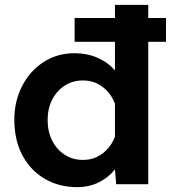

<svg xmlns="http://www.w3.org/2000/svg" viewBox="-20 -758 703 790"><path d="M453 -468V-738H590V0H458L453 -61Q427 -28 387 -8Q347 12 297 12Q224 12 165.5 -21.5Q107 -55 73 -117.5Q39 -180 39 -266Q39 -341 70.5 -403Q102 -465 158 -502Q214 -539 287 -539Q339 -539 382 -520Q425 -501 453 -468ZM321 -100Q367 -100 402 -126.5Q437 -153 453 -196V-331Q437 -374 402 -400.5Q367 -427 321 -427Q279 -427 246 -405.5Q213 -384 194.5 -347.5Q176 -311 176 -264Q176 -217 194.5 -180Q213 -143 246 -121.5Q279 -100 321 -100ZM287 -586V-684H663V-586Z"/></svg>

Font: Azeret Mono Thin SemiBold
Style: Regular
Weight: 600
Version: Version 1.002